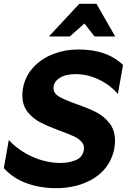

<svg xmlns="http://www.w3.org/2000/svg" viewBox="-28 -973 665 1005"><path d="M288 -120Q215 -120 142.5 -152Q70 -184 18 -240L-8 -93Q40 -40 111 -14Q182 12 265 12Q377 12 459.5 -37.5Q542 -87 567 -180Q574 -208 574 -236Q574 -292 544.5 -329Q515 -366 474 -386.5Q433 -407 370 -429Q308 -451 280 -468Q252 -485 252 -512Q252 -544 283.5 -564.5Q315 -585 369 -585Q429 -585 488.5 -557Q548 -529 589 -481L616 -633Q573 -674 515.5 -694Q458 -714 381 -714Q313 -714 251.5 -690.5Q190 -667 147 -621Q104 -575 92 -510Q89 -491 89 -474Q89 -421 117.5 -386Q146 -351 185.5 -331Q225 -311 287 -288Q334 -271 359.5 -259Q385 -247 400 -229.5Q415 -212 411 -188Q404 -149 368 -134.5Q332 -120 288 -120ZM477 -953H387L228 -782H337L414 -850L467 -782H575Z"/></svg>

Font: Geom Bold
Style: Bold Italic
Weight: 700
Italic angle: -10°
Version: Version 1.102